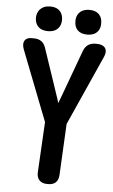

<svg xmlns="http://www.w3.org/2000/svg" viewBox="-65 -1018 647 1099"><g transform="rotate(5 258.5 -469.0)"><path d="M315 -20 330 -314 510 -716C529 -757 509 -786 464 -786H455C421 -786 398 -770 386 -738L289 -474C283 -459 278 -444 272 -429C266 -448 261 -466 257 -476L169 -737C158 -771 135 -786 100 -786H87C48 -786 33 -758 49 -717L206 -314L190 -24C188 15 210 38 249 38H254C292 38 313 19 315 -20ZM102 -905C102 -863 127 -834 176 -834C234 -834 252 -871 252 -905C252 -946 228 -976 179 -976C124 -976 103 -940 102 -905ZM329 -905C328 -864 352 -834 402 -834C461 -834 478 -872 477 -905C478 -945 454 -976 405 -976C346 -976 328 -937 329 -905Z"/></g></svg>

Font: 寒蝉团圆体 Round
Style: Regular
Weight: 500
Designer: 寒蝉字型
Version: Version 2.700;Glyphs 3.1.1 (3135)